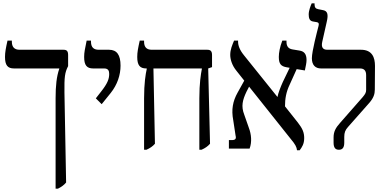

<svg xmlns="http://www.w3.org/2000/svg" viewBox="-20 -890 2312 1150"><path d="M313 240H327C347 230 363 219 376 203L366 -336C365 -428 368 -455 388 -494V-560C388 -584 380 -592 360 -592H97C66 -592 51 -609 51 -640V-647H25C15 -602 10 -577 10 -549C10 -499 26 -480 64 -480H335V-478C319 -432 313 -377 313 -302Z M589 -266 643 -333C683 -383 702 -441 702 -497C702 -561 680 -592 633 -592H571C541 -592 525 -607 525 -640V-647H499C489 -597 484 -577 484 -549C484 -499 500 -480 538 -480H604C629 -480 634 -465 634 -447C634 -416 623 -389 586 -342L554 -301Z M843 7H857C879 -3 894 -13 908 -29L899 -480H1189V-477C1183 -445 1174 -392 1174 -301V7H1187C1209 -3 1224 -13 1238 -29L1227 -480L1250 -488V-560C1250 -584 1241 -592 1221 -592H889C857 -592 843 -609 843 -640V-647H817C807 -602 802 -577 802 -549C802 -499 818 -480 856 -480H859V-477C852 -446 843 -391 843 -301Z M1351 0H1475C1490 -40 1485 -86 1471 -123L1443 -203C1423 -254 1433 -291 1456 -340L1472 -371L1722 -57C1749 -25 1757 -9 1759 10H1775C1789 -9 1802 -28 1802 -63C1802 -95 1793 -119 1764 -156L1687 -253C1687 -299 1694 -339 1715 -383L1757 -476L1806 -468C1812 -498 1816 -513 1816 -531C1816 -568 1800 -583 1774 -587L1732 -594C1708 -598 1696 -612 1696 -639V-647H1671C1656 -608 1650 -574 1650 -549C1650 -507 1663 -493 1697 -487L1715 -484L1674 -399C1661 -370 1646 -332 1642 -309L1442 -558C1415 -591 1406 -618 1406 -640V-647H1382C1371 -620 1359 -594 1359 -561C1359 -537 1368 -500 1397 -465L1443 -407L1403 -335C1374 -283 1365 -233 1377 -170L1391 -78C1396 -59 1390 -51 1369 -51H1351Z M2010 7C2032 7 2042 -7 2042 -36V-70C2042 -96 2048 -111 2064 -129L2193 -275C2217 -303 2225 -326 2225 -353L2226 -495C2226 -546 2209 -592 2142 -592H1940C1914 -592 1903 -607 1910 -639L1937 -759C1948 -805 1941 -824 1916 -829L1886 -835C1871 -838 1864 -845 1864 -865V-870H1847C1841 -857 1829 -827 1829 -804C1829 -781 1834 -764 1856 -761L1879 -757C1890 -754 1891 -748 1888 -735C1879 -699 1848 -583 1848 -541C1848 -500 1869 -480 1903 -480H2136C2160 -480 2173 -468 2173 -440V-352C2173 -336 2168 -327 2153 -309L2017 -154C1990 -124 1978 -101 1978 -67V-36C1978 -5 1989 7 2010 7Z"/></svg>

Font: Noto Serif Hebrew SemiCondensed Medium
Style: Regular
Weight: 500
Width: 4
Designer: Monotype Design Team
Foundry: Monotype Imaging Inc.
Version: Version 2.004